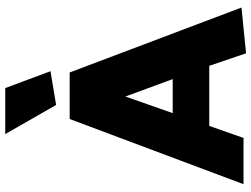

<svg xmlns="http://www.w3.org/2000/svg" viewBox="-136 -836 982 751"><g transform="rotate(-90 355.5 -461.0)"><path d="M421 -277H288L353 -462ZM265 -680 10 0H191L238 -134H473L522 10L701 -8L447 -680ZM320 -733 452 -755 386 -932H206Z"/></g></svg>

Font: Catamaran Black
Style: Regular
Weight: 900
Designer: Pria Ravichandran
Version: Version 2.000